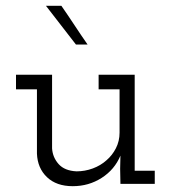

<svg xmlns="http://www.w3.org/2000/svg" viewBox="-20 -632 587 660"><path d="M394 -97 393 -52 394 0H512V-45H443V-375H319V-325H391V-176Q391 -147 378.5 -122.5Q366 -98 346 -81Q326 -63 299 -53Q272 -43 243 -43Q202 -45 181.5 -68Q161 -91 159 -122V-375H35V-325H107V-104Q109 -54 141.5 -23Q174 8 230 8Q285 8 329.5 -20.5Q374 -49 394 -97ZM281 -479Q258 -512 236 -545.5Q214 -579 191 -612H138Q164 -579 189.5 -545.5Q215 -512 241 -479Z"/></svg>

Font: Josefin Slab Medium
Style: Regular
Weight: 500
Designer: Santiago Orozco
Foundry: Typemade
Version: Version 2.000